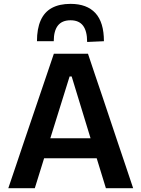

<svg xmlns="http://www.w3.org/2000/svg" viewBox="-20 -998 749 1018"><path d="M24 0Q43.5 -57.5 65 -121Q86.5 -184.5 105.5 -241.5L188.5 -486Q211 -552.5 229.2 -605.8Q247.5 -659 265.5 -713H446.5Q465 -657 483 -604Q501 -551 523 -486L605 -241Q625 -182 646 -119.5Q667 -57 686 0H541.5Q523.5 -58.5 504.5 -120.5Q485.5 -182.5 468.5 -237.5L360 -592.5H349L239.5 -241.5Q221.5 -184 202.2 -121.2Q183 -58.5 164.5 0ZM182.5 -159 196.5 -265H529.5L541 -159ZM442 -775.5Q442 -833.5 420.2 -862Q398.5 -890.5 354 -890.5Q309 -890.5 287 -862.5Q265 -834.5 265 -779.5H176Q176 -846 195.8 -890.2Q215.5 -934.5 255.2 -956Q295 -977.5 354 -977.5Q441 -977.5 486 -928.5Q531 -879.5 531 -779.5Z"/></svg>

Font: Commissioner Thin SemiBold
Style: Regular
Weight: 600
Version: Version 1.000